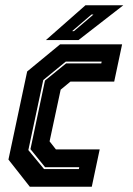

<svg xmlns="http://www.w3.org/2000/svg" viewBox="-20 -708 503 728"><path d="M93 0 12 -103 83 -437 208 -540H443L413 -398.5H247L210 -368L168 -172L192 -141.5H358L328 0ZM147 -67H279L280.5 -74H151L95.5 -142.5L150.5 -402.5L230.5 -467.5H364L365.5 -474.5H229.5L144 -404.5L87.5 -139ZM154 -556 304 -688H447.5L277.5 -556ZM253.5 -590H260.5L334.5 -653H327Z"/></svg>

Font: Tourney Condensed ExtraBold
Style: Italic
Weight: 800
Width: 3
Italic angle: -12°
Designer: Tyler Finck
Foundry: Etcetera Type Co
Version: Version 1.010; ttfautohint (v1.8.3)